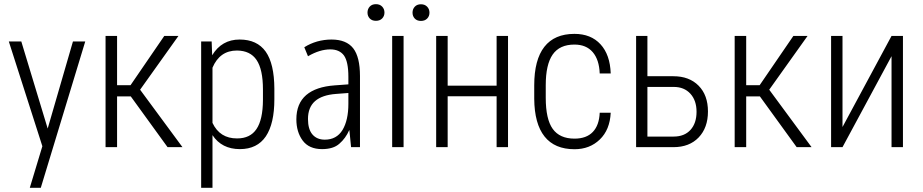

<svg xmlns="http://www.w3.org/2000/svg" viewBox="-20 -699 4386 912"><path d="M121.6 192.9ZM121.6 192.9 181.2 -4.4 22.5 -500 22 -502H23.9H80.6H81.5V-501L206.5 -88.4L326.2 -501L326.7 -502H327.6H382.8H384.8L384.3 -500L173.8 192.9Z M601.1 -241.2H536.1V0H481.4V-528.3H536.1V-294.4H600.1L760.3 -528.3H827.6L645.5 -272.9L846.7 0H775.9Z M1229 -224.1V-273.9Q1229 -369.1 1198.7 -414.1Q1168.9 -458.5 1105.5 -459Q1023.9 -459 989.3 -377.4V-115.2Q1024.4 -41 1106.4 -41.5Q1168.5 -41.5 1198.2 -85.9Q1228.5 -130.4 1229 -224.1ZM1283.2 -277.8V-227.5Q1283.2 -111.8 1242.7 -51.3Q1222.2 -21 1191.4 -5.9Q1160.6 9.3 1119.6 9.3Q1033.2 9.3 989.3 -57.1V191.4V192.9H987.8H936.5H935.5V191.4V-500.5V-502H936.5H983.9H985.4V-500.5L987.8 -436.5Q1033.2 -511.2 1118.2 -511.2Q1201.2 -511.2 1242.2 -453.6Q1282.7 -396 1283.2 -277.8Z M1634.8 -206.1V-257.3L1576.7 -252.9Q1509.8 -248 1476.3 -218.5Q1442.9 -189 1442.9 -133.8Q1442.9 -85 1464.1 -60.3Q1485.4 -35.6 1522.9 -35.6Q1578.6 -35.6 1606.9 -81.5Q1634.8 -127.9 1634.8 -206.1ZM1486.8 -502Q1520 -511.2 1554.7 -511.2Q1625 -511.2 1657.7 -469.7Q1689.9 -428.2 1689.9 -337.9V-1V0H1688.5H1648.4H1647.5V-1L1639.6 -80.6H1638.7Q1621.6 -42 1592.3 -16.6Q1577.6 -3.4 1557.1 2.9Q1536.1 9.3 1509.8 9.3Q1447.8 9.3 1417.5 -31.7Q1387.7 -72.3 1387.7 -132.3Q1387.7 -207 1434.6 -247.6Q1481 -287.1 1569.8 -293.5L1634.8 -298.3V-334Q1634.8 -405.8 1613.8 -435.5Q1592.3 -464.4 1548.8 -464.4Q1499.5 -464.4 1444.3 -432.6L1443.4 -431.6L1442.4 -433.1L1425.8 -473.6L1425.3 -474.6L1426.3 -475.1Q1453.1 -492.2 1486.8 -502Z M1897 0H1842.8V-528.3H1897ZM1939.5 -638.7Q1939.5 -655.8 1950.2 -667.2Q1960.9 -678.7 1979.5 -678.7Q1998 -678.7 2009 -667.2Q2020 -655.8 2020 -638.7Q2020 -622.1 2009 -610.8Q1998 -599.6 1979.5 -599.6Q1960.9 -599.6 1950.2 -610.8Q1939.5 -622.1 1939.5 -638.7ZM1725.6 -639.2Q1725.6 -656.2 1736.3 -667.7Q1747.1 -679.2 1765.6 -679.2Q1784.2 -679.2 1795.2 -667.7Q1806.2 -656.2 1806.2 -639.2Q1806.2 -622.6 1795.2 -611.3Q1784.2 -600.1 1765.6 -600.1Q1747.1 -600.1 1736.3 -611.3Q1725.6 -622.6 1725.6 -639.2Z M2393.1 0H2338.9V-241.7H2106.4V0H2051.8V-528.3H2106.4V-292H2338.9V-528.3H2393.1Z M2709 -40.5Q2765.6 -40.5 2795.9 -72.3Q2826.2 -104 2828.6 -163.6H2880.9Q2877 -82.5 2829.1 -36.4Q2781.2 9.8 2709 9.8Q2614.7 9.8 2566.7 -50.5Q2518.6 -110.8 2517.6 -229.5V-293.9Q2517.6 -415 2565.7 -476.6Q2613.8 -538.1 2708.5 -538.1Q2787.1 -538.1 2832.5 -488.5Q2877.9 -439 2880.9 -350.1H2828.6Q2826.2 -415.5 2795.4 -451.4Q2764.6 -487.3 2708.5 -487.3Q2638.2 -487.3 2605.2 -439.9Q2572.3 -392.6 2572.3 -294.4V-234.4Q2572.3 -132.8 2605.5 -86.7Q2638.7 -40.5 2709 -40.5Z M3055.2 -286.1V-50.3H3179.7Q3231 -50.3 3259.8 -82Q3288.6 -113.8 3288.6 -168Q3288.6 -221.7 3259.3 -253.9Q3230 -286.1 3180.2 -286.1ZM3055.2 -336.9H3178.7Q3253.9 -336.9 3298.3 -292Q3342.8 -247.1 3342.8 -169.4Q3342.8 -92.3 3298.6 -46.1Q3254.4 0 3178.7 0H3001.5V-528.3H3055.2Z M3589.4 -241.2H3524.4V0H3469.7V-528.3H3524.4V-294.4H3588.4L3748.5 -528.3H3815.9L3633.8 -272.9L3835 0H3764.2Z M4214.8 -528.3H4269V0H4214.8V-432.1L3981.9 0H3927.7V-528.3H3981.9V-95.7Z"/></svg>

Font: MAUL Condensed Light
Style: Light
Weight: 300
Designer: MAUL
Version: Version 2.137; 2017; ttfautohint (v1.8.3)